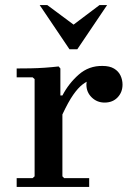

<svg xmlns="http://www.w3.org/2000/svg" viewBox="-20 -740 518 760"><path d="M227 -362Q252 -410 292 -445Q332 -480 386 -479Q414 -479 431.5 -468.5Q449 -458 457 -441Q465 -424 465 -405Q465 -375 445.5 -354.5Q426 -334 394 -334Q364 -334 343 -354.5Q322 -375 322 -405Q322 -419 329.5 -434Q337 -449 344 -456L343 -425Q324 -419 306.5 -405.5Q289 -392 270 -365Q251 -338 227 -287ZM227 -42 234 -35H333V0H46V-35H109L117 -42V-427L109 -434H46V-469Q72 -469 100.5 -469.5Q129 -470 157.5 -472Q186 -474 212 -477L219 -469V-362H227ZM255 -545 137 -720H167L307 -616H236L374 -720H404L286 -545Z"/></svg>

Font: Brygada 1918 SemiBold
Style: Regular
Weight: 600
Designer: Mateusz Machalski | Borys Kosmynka | Przemek Hoffer
Foundry: NIEPODLEGLA 2018
Version: Version 3.006